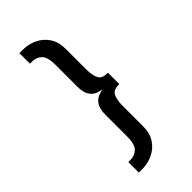

<svg xmlns="http://www.w3.org/2000/svg" viewBox="-315 -885 1179 1179"><g transform="rotate(-45 275.0 -295.0)"><path d="M156 223H128.5V131.5H145.5Q184.5 131.5 209.5 107.2Q234.5 83 234.5 12.5V-173.5Q234.5 -221 249.5 -246.5Q264.5 -272 287.5 -282.5Q310.5 -293 334.5 -296Q310.5 -298.5 287.5 -309Q264.5 -319.5 249.5 -345Q234.5 -370.5 234.5 -418V-604Q234.5 -674.5 209.5 -698.8Q184.5 -723 145.5 -723H128.5V-814.5H156Q207.5 -814.5 251.2 -793.5Q295 -772.5 321.5 -732Q348 -691.5 348 -632.5V-455.5Q348 -402 362.5 -373.8Q377 -345.5 418.5 -345.5H428V-246H418.5Q377 -246 362.5 -217.8Q348 -189.5 348 -136.5V41Q348 100 321.5 140.5Q295 181 251.2 202Q207.5 223 156 223Z"/></g></svg>

Font: Trispace SemiCondensed Medium
Style: Regular
Weight: 500
Width: 4
Designer: Tyler Finck
Foundry: Etcetera Type Company
Version: Version 1.210; ttfautohint (v1.8.3)